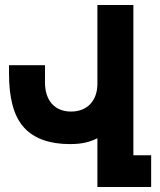

<svg xmlns="http://www.w3.org/2000/svg" viewBox="-20 -749 642 769"><path d="M370.1 0H585.4V-127H514.2V-729H370.1V-413.6C370.1 -345.7 329.6 -302.2 264.6 -302.2C199.2 -302.2 160.2 -346.2 160.2 -418.9V-487.8H16.1V-455.1C16.1 -355.5 34.7 -285.2 75.2 -239.3C115.7 -193.4 180.2 -171.9 259.8 -171.9C309.6 -171.9 339.4 -180.2 370.1 -195.3Z"/></svg>

Font: Hack
Style: Bold
Weight: 700
Monospace: yes
Designer: Christopher Simpkins
Foundry: Christopher Simpkins
Version: Version 2.010